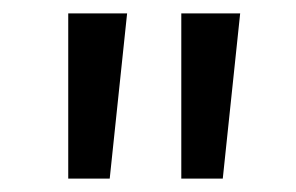

<svg xmlns="http://www.w3.org/2000/svg" viewBox="-20 -710 443 287"><path d="M251 -690V-443H313L339 -690ZM82 -690V-443H144L170 -690Z"/></svg>

Font: WorkSans-Regular
Style: Regular
Weight: 500
Designer: Wei Huang
Foundry: Wei Huang
Version: ""